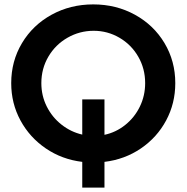

<svg xmlns="http://www.w3.org/2000/svg" viewBox="-20 -729 849 873"><path d="M455 7V124H354V7Q262 -4 188.5 -54Q115 -104 73 -181.5Q31 -259 31 -351Q31 -451 80 -533Q129 -615 214.5 -662Q300 -709 404 -709Q508 -709 593.5 -662Q679 -615 728 -533Q777 -451 777 -351Q777 -259 735.5 -181.5Q694 -104 620.5 -54Q547 -4 455 7ZM640 -351Q640 -417 608.5 -471.5Q577 -526 523 -557.5Q469 -589 406 -589Q342 -589 287 -557.5Q232 -526 200 -471.5Q168 -417 168 -351Q168 -294 192.5 -245Q217 -196 259.5 -162.5Q302 -129 354 -117V-277H455V-116Q507 -127 549.5 -161Q592 -195 616 -244.5Q640 -294 640 -351Z"/></svg>

Font: TypoPRO Montserrat Alternates
Style: Regular
Weight: 500
Designer: Julieta Ulanovsky
Foundry: Julieta Ulanovsky
Version: Version 6.001